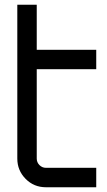

<svg xmlns="http://www.w3.org/2000/svg" viewBox="-20 -790 450 810"><path d="M386 -498H135V-121Q135 -105 146.5 -93.5Q158 -82 174 -82H386V0H174Q123 0 88 -35.5Q53 -71 53 -121V-770H135V-580H386Z"/></svg>

Font: Orbitron
Style: Regular
Weight: 400
Designer: Matt McInerney
Foundry: Matt McInerney
Version: 1.000